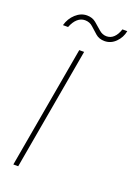

<svg xmlns="http://www.w3.org/2000/svg" viewBox="-127 -689 517 740"><g transform="rotate(20 132.0 -318.5)"><path d="M27 0 115 -501H135L47 0ZM23 -570Q31 -599 52 -618Q73 -637 98 -637Q120 -637 135 -624.5Q150 -612 164 -599.5Q178 -587 195 -587Q212 -587 224.5 -599Q237 -611 244 -633H264Q259 -606 239.5 -586.5Q220 -567 194 -567Q172 -567 157.5 -579.5Q143 -592 129.5 -604.5Q116 -617 97 -617Q80 -617 66.5 -605Q53 -593 44 -570Z"/></g></svg>

Font: DM Sans 17pt Thin
Style: Italic
Weight: 250
Italic angle: -10°
Version: Version 4.004;gftools[0.9.30]